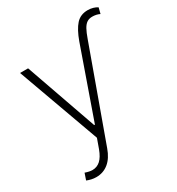

<svg xmlns="http://www.w3.org/2000/svg" viewBox="-198 -769 1003 1091"><g transform="rotate(-30 303.0 -223.5)"><path d="M52.7 186.5 67.4 143.6Q95.2 153.3 114.3 153.3Q144.5 153.3 166.7 133.1Q189 112.8 205.1 69.3L227.5 6.8L33.2 -530.3H85.9L250 -63.5H254.9L414.1 -516.6Q438 -583 467 -615.2Q496.1 -647.5 543.9 -647.5Q562 -647.5 578.4 -642.8Q594.7 -638.2 606.4 -629.9L596.7 -591.8Q575.2 -602.5 547.9 -602.5Q527.3 -602.5 512.9 -593Q498.5 -583.5 486.8 -562.5Q475.1 -541.5 461.9 -503.9L248 87.9Q228.5 143.1 194.1 171.1Q159.7 199.2 113.3 199.2Q97.2 199.2 81.3 195.6Q65.4 191.9 52.7 186.5Z"/></g></svg>

Font: Pretendard ExtraLight
Style: Regular
Weight: 200
Designer: Base glyphs from Inter by Rasmus Andersson; Hangeul glyphs from Noto Sans CJK(Source Han Sans) by Jang Soo-young and Kan
Foundry: Kil Hyung-jin
Version: Version 1.309